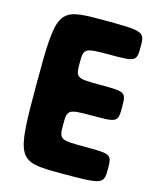

<svg xmlns="http://www.w3.org/2000/svg" viewBox="-121 -910 823 996"><g transform="rotate(15 290.0 -412.5)"><path d="M296 -825C67 -825 60 -813 60 -413C60 -12 67 0 296 0C525 0 532 -2 532 -83C532 -163 528 -165 390 -165C252 -165 248 -167 248 -248C248 -329 252 -331 384 -331C516 -331 520 -333 520 -414C520 -494 516 -496 384 -496C252 -496 248 -498 248 -578C248 -658 252 -660 390 -660C528 -660 532 -662 532 -743C532 -823 525 -825 296 -825Z"/></g></svg>

Font: Hussar Print
Style: Bold
Weight: 700
Foundry: Cannot Into Space Fonts
Version: Version 2.00